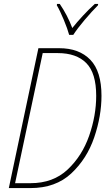

<svg xmlns="http://www.w3.org/2000/svg" viewBox="-20 -960 563 980"><path d="M354 -782Q376 -816 413 -859.5Q450 -903 480 -933L481 -940H464Q433 -912 402.5 -879Q372 -846 349 -817Q324 -883 285 -940H271L270 -933Q286 -906 305.5 -859Q325 -812 333 -782ZM135 0Q264 0 344 -75Q424 -150 461 -259Q498 -368 498 -471Q498 -596 441 -655Q384 -714 282 -714H176L25 0ZM198 -689H275Q370 -689 420.5 -638Q471 -587 471 -471Q471 -370 435 -267Q399 -164 325 -94.5Q251 -25 136 -25H57Z"/></svg>

Font: Noto Sans Display SemiCondensed Thin
Style: Italic
Weight: 250
Width: 4
Designer: Monotype Design team
Foundry: Monotype Imaging Inc.
Version: 1.000